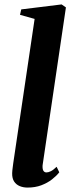

<svg xmlns="http://www.w3.org/2000/svg" viewBox="-20 -837 318 868"><path d="M172.5 -89.5Q171.5 -72.5 176.2 -65Q181 -57.5 190 -57.5Q198.5 -57.5 209.8 -63Q221 -68.5 236 -83L248 -58Q235 -41.5 214.8 -25.8Q194.5 -10 167 0.5Q139.5 11 104.5 11Q85.5 11 69.5 4.5Q53.5 -2 44 -16.2Q34.5 -30.5 35 -54Q35 -59 35.8 -66.5Q36.5 -74 37.8 -83Q39 -92 40 -100L136.5 -751.5L70.5 -770L76 -794.5L258.5 -817L278 -803.5Z"/></svg>

Font: Merriweather 96pt
Style: Bold Italic
Weight: 700
Italic angle: -7.8°
Version: Version 2.101